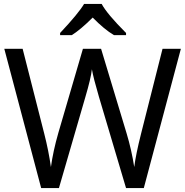

<svg xmlns="http://www.w3.org/2000/svg" viewBox="-20 -964 950 984"><path d="M501 -944Q528 -893 626 -795V-784H564Q516 -812 455 -874Q394 -813 348 -784H288V-795Q382 -895 411 -944ZM907 -714 717 0H626L487 -468Q459 -563 451 -609Q446 -563 417 -465L282 0H191L2 -714H96L207 -278Q229 -192 241 -108Q252 -189 279 -283L405 -714H498L629 -280Q654 -197 668 -108Q676 -172 703 -279L813 -714Z"/></svg>

Font: Advent Sans Logo
Style: Regular
Weight: 400
Designer: Types & Symbols
Foundry: Types & Symbols
Version: Version 1.002